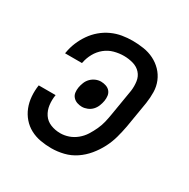

<svg xmlns="http://www.w3.org/2000/svg" viewBox="-128 -644 756 769"><g transform="rotate(30 250.0 -260.0)"><path d="M205 8Q179 8 154 3.5Q129 -1 107.5 -12.5Q86 -24 70 -42.5Q54 -61 45 -84Q36 -107 34 -133Q32 -159 36 -185H114Q110 -161 113 -138Q116 -115 128 -97Q140 -79 161 -70.5Q182 -62 206 -62Q225 -62 244 -68.5Q263 -75 279.5 -88.5Q296 -102 307 -119.5Q318 -137 326.5 -155.5Q335 -174 339.5 -193Q344 -212 347 -231L367 -351Q370 -373 367 -394.5Q364 -416 350.5 -431Q337 -446 316 -452Q295 -458 273 -458Q251 -458 228.5 -452Q206 -446 187.5 -431Q169 -416 157.5 -395Q146 -374 142 -352L141 -349H63L64 -354Q68 -378 77.5 -401Q87 -424 101.5 -445Q116 -466 135.5 -482.5Q155 -499 178 -509.5Q201 -520 225 -524Q249 -528 273 -528Q299 -528 324.5 -524Q350 -520 372 -509Q394 -498 411 -480.5Q428 -463 437.5 -440Q447 -417 447.5 -391.5Q448 -366 444 -339L424 -219Q419 -192 411.5 -164.5Q404 -137 390.5 -111Q377 -85 358 -62Q339 -39 314.5 -22.5Q290 -6 261.5 1Q233 8 205 8ZM228 -197Q216 -197 205 -201Q194 -205 186.5 -213.5Q179 -222 177.5 -233.5Q176 -245 178 -257Q180 -269 185 -281.5Q190 -294 199.5 -303.5Q209 -313 221 -318Q233 -323 245 -323Q257 -323 268.5 -319Q280 -315 287 -306.5Q294 -298 295.5 -286.5Q297 -275 295 -263Q293 -251 288 -238.5Q283 -226 274 -216.5Q265 -207 252.5 -202Q240 -197 228 -197Z"/></g></svg>

Font: Iosevka SS18
Style: Italic
Weight: 400
Italic angle: -9°
Monospace: yes
Designer: Belleve Invis
Foundry: Belleve Invis
Version: Version 25.1.1; ttfautohint (v1.8.4)